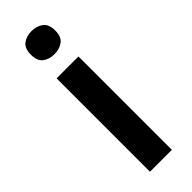

<svg xmlns="http://www.w3.org/2000/svg" viewBox="-253 -770 788 788"><g transform="rotate(-45 141.5 -376.0)"><path d="M143 -752Q171 -752 192 -737Q213 -722 213 -685Q213 -648 192 -633Q171 -618 143 -618Q113 -618 92.5 -633Q72 -648 72 -685Q72 -722 92.5 -737Q113 -752 143 -752ZM205 -542V0H78V-542Z"/></g></svg>

Font: Noto Sans Thai Looped SemiBold
Style: Regular
Weight: 600
Designer: Sasikarn Vongin, Ben Mitchell
Foundry: The Fontpad Ltd
Version: Version 1.001; ttfautohint (v1.8.4.7-5d5b)